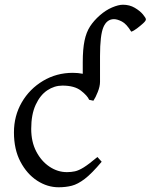

<svg xmlns="http://www.w3.org/2000/svg" viewBox="-20 -777 637 812"><path d="M535 -643Q515 -676 495.5 -686Q476 -696 462 -696Q432 -696 417.5 -662.5Q403 -629 403 -540V-431Q403 -412 393.5 -388Q384 -364 375 -351L357 -355Q350 -372 322.5 -393.5Q295 -415 244 -415Q210 -415 180 -395Q150 -375 131 -334Q112 -293 112 -232Q112 -177 133.5 -136Q155 -95 189.5 -72Q224 -49 263 -49Q281 -49 297 -52.5Q313 -56 334 -69Q355 -82 392 -113L410 -93Q368 -43 338.5 -20.5Q309 2 283.5 8.5Q258 15 228 15Q180 15 137 -13Q94 -41 66.5 -93Q39 -145 39 -217Q39 -287 72 -344Q105 -401 162 -435Q219 -469 288 -469Q310 -469 330 -465V-514Q330 -569 337.5 -605Q345 -641 361 -665.5Q377 -690 402 -712Q427 -734 454 -745.5Q481 -757 500 -757Q528 -757 550 -744Q572 -731 584.5 -716Q597 -701 597 -695Q597 -689 585.5 -678.5Q574 -668 559.5 -657Q545 -646 535 -643Z"/></svg>

Font: ChillKai
Style: Regular
Weight: 400
Designer: ChillType
Foundry: 寒蝉字型
Version: Version 2.000